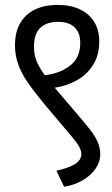

<svg xmlns="http://www.w3.org/2000/svg" viewBox="-20 -645 446 764"><path d="M276.9 -203.1Q318.8 -154.3 338.4 -129.2Q357.9 -104 368.4 -80.6Q378.9 -57.1 378.9 -31.2Q378.9 -1 360.1 26.4Q341.3 53.7 308.3 72.8Q275.4 91.8 234.9 98.1L204.6 34.2Q250.5 24.4 277.1 8.5Q303.7 -7.3 303.7 -32.2Q303.7 -49.8 288.3 -72Q272.9 -94.2 228.5 -145.5Q202.1 -175.8 163.1 -222.7Q117.2 -278.3 91.8 -314.7Q66.4 -351.1 53 -387.5Q39.6 -423.8 39.6 -465.3Q39.6 -542 84.7 -583.7Q129.9 -625.5 209 -625.5Q259.8 -625.5 297.1 -608.2Q334.5 -590.8 354.7 -558.1Q375 -525.4 375 -480.5Q375 -425.3 350.1 -386.2Q325.2 -347.2 285.2 -325.2Q245.1 -303.2 197.8 -295.9L211.9 -279.3L222.2 -267.1Q247.6 -236.8 276.9 -203.1ZM115.2 -459.5Q115.2 -428.2 125.2 -402.6Q135.3 -377 158.2 -345.7Q218.3 -352.5 258.8 -383.8Q299.3 -415 299.3 -474.1Q299.3 -515.1 276.6 -536.6Q253.9 -558.1 211.4 -558.1Q165.5 -558.1 140.4 -534.4Q115.2 -510.7 115.2 -459.5Z"/></svg>

Font: Varta
Style: Regular
Weight: 400
Designer: Joana Correia, Viktoriya Grabowska, Eben Sorkin
Foundry: Sorkin Type
Version: Version 1.002; ttfautohint (v1.3) -l 8 -r 24 -G 200 -x 12 -H